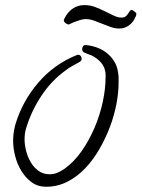

<svg xmlns="http://www.w3.org/2000/svg" viewBox="-20 -669 543 736"><path d="M434.6 -351.6Q434.6 -314.5 426.3 -270.5Q418 -226.6 401.4 -182.6Q384.8 -138.7 360.8 -97.2Q336.9 -55.7 306.2 -23.4Q275.4 8.8 237.8 27.8Q200.2 46.9 157.2 46.9Q125 46.9 101.6 29.8Q78.1 12.7 62 -13.7Q45.9 -40 38.1 -70.8Q30.3 -101.6 30.3 -128.9Q30.3 -161.1 39.1 -192.4Q66.4 -282.2 127 -352.5Q187.5 -422.9 274.4 -458Q276.4 -459 279.3 -459Q286.1 -459 289.6 -454.1Q293 -449.2 293 -443.4Q293 -436.5 285.2 -431.6Q271.5 -423.8 257.8 -416.5Q244.1 -409.2 230.5 -398.4Q176.8 -359.4 138.7 -301.8Q100.6 -244.1 81.1 -180.7Q74.2 -160.2 74.2 -134.8Q74.2 -114.3 80.1 -90.8Q85.9 -67.4 97.7 -47.4Q109.4 -27.3 127.4 -14.2Q145.5 -1 169.9 -1Q185.5 -1 199.7 -6.8Q213.9 -12.7 226.6 -21.5Q263.7 -47.9 293 -89.8Q322.3 -131.8 342.8 -180.2Q363.3 -228.5 374 -278.8Q384.8 -329.1 384.8 -374V-385.7Q382.8 -411.1 367.7 -428.7Q352.5 -446.3 330.1 -457Q323.2 -460 316.9 -461.9Q310.5 -463.9 304.7 -466.8Q294.9 -470.7 294.9 -480.5Q294.9 -487.3 298.8 -492.2Q302.7 -497.1 309.6 -496.1H310.5Q332 -494.1 353 -486.3Q374 -478.5 390.6 -464.8Q407.2 -451.2 418.5 -432.6Q429.7 -414.1 432.6 -390.6Q434.6 -380.9 434.6 -371.6Q434.6 -362.3 434.6 -351.6ZM502.9 -617.2Q502.9 -615.2 502 -610.4Q501 -605.5 499 -603.5Q491.2 -584 474.6 -571.8Q458 -559.6 437.5 -559.6Q420.9 -559.6 404.8 -565.4Q388.7 -571.3 372.6 -577.6Q356.4 -584 340.8 -589.8Q325.2 -595.7 308.6 -595.7Q297.9 -595.7 287.1 -592.3Q276.4 -588.9 267.1 -585.4Q257.8 -582 251.5 -578.6Q245.1 -575.2 243.2 -575.2Q237.3 -575.2 231 -580.6Q224.6 -585.9 224.6 -591.8Q224.6 -592.8 226.6 -597.2Q228.5 -601.6 229.5 -602.5Q238.3 -620.1 254.4 -632.8Q270.5 -645.5 290 -648.4Q294.9 -649.4 304.7 -649.4Q325.2 -649.4 344.7 -642.1Q364.3 -634.8 382.3 -625.5Q400.4 -616.2 416.5 -608.9Q432.6 -601.6 446.3 -601.6Q456.1 -601.6 461.4 -606Q466.8 -610.4 470.7 -616.2Q474.6 -622.1 477.5 -626.5Q480.5 -630.9 485.4 -630.9Q487.3 -630.9 495.1 -625Q502.9 -619.1 502.9 -617.2Z"/></svg>

Font: Calligraffitti
Style: Regular
Weight: 400
Designer: Dathan Boardman
Foundry: Open Window
Version: Version 1.002